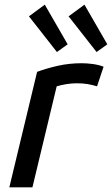

<svg xmlns="http://www.w3.org/2000/svg" viewBox="-20 -803 480 823"><path d="M20 0 139 -495Q179 -510 228 -521Q277 -532 330 -532Q353 -532 378.5 -528.5Q404 -525 424 -517L396 -433Q376 -439 356 -442.5Q336 -446 309 -446Q288 -446 265.5 -442.5Q243 -439 223 -433L119 0ZM394 -580 274 -733 342 -783 440 -613ZM224 -580 104 -733 172 -783 270 -613Z"/></svg>

Font: Ubuntu Sans Medium
Style: Italic
Weight: 500
Italic angle: -13.5°
Designer: Dalton Maag Ltd
Foundry: Dalton Maag Ltd
Version: Version 1.006